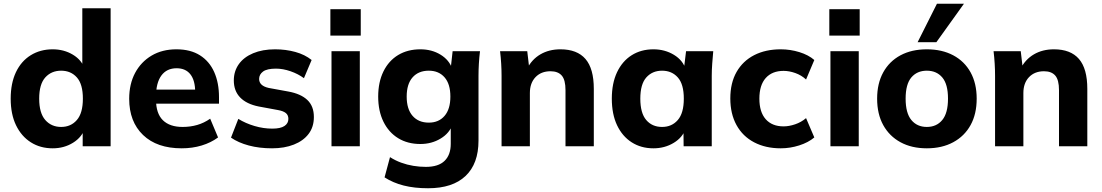

<svg xmlns="http://www.w3.org/2000/svg" viewBox="-20 -780 5878 1024"><path d="M261 11Q195 11 144.5 -21Q94 -53 65.5 -112Q37 -171 37 -254Q37 -336 65 -395Q93 -454 144 -485.5Q195 -517 261 -517Q321 -517 368.5 -488.5Q416 -460 432 -412H419V-736H570V0H421V-99H434Q418 -49 370 -19Q322 11 261 11ZM306 -103Q358 -103 390 -140Q422 -177 422 -254Q422 -331 390 -367Q358 -403 306 -403Q254 -403 221.5 -367Q189 -331 189 -254Q189 -177 221.5 -140Q254 -103 306 -103Z M949 11Q817 11 743 -60Q669 -131 669 -253Q669 -332 700.5 -391Q732 -450 788.5 -483.5Q845 -517 921 -517Q996 -517 1046.5 -485Q1097 -453 1122.5 -395.5Q1148 -338 1148 -262V-227H793V-302H1038L1021 -288Q1021 -351 995.5 -383.5Q970 -416 922 -416Q869 -416 840.5 -377Q812 -338 812 -265V-249Q812 -175 848.5 -139Q885 -103 954 -103Q995 -103 1031.5 -113.5Q1068 -124 1101 -147L1143 -47Q1105 -19 1055.5 -4Q1006 11 949 11Z M1431 11Q1363 11 1307 -4Q1251 -19 1212 -46L1251 -146Q1290 -122 1337.5 -108Q1385 -94 1432 -94Q1476 -94 1497 -108Q1518 -122 1518 -146Q1518 -166 1504.5 -177Q1491 -188 1463 -193L1360 -212Q1295 -225 1261 -260Q1227 -295 1227 -351Q1227 -400 1253.5 -437.5Q1280 -475 1330 -496Q1380 -517 1447 -517Q1504 -517 1555 -503Q1606 -489 1642 -460L1601 -363Q1570 -386 1529.5 -400Q1489 -414 1452 -414Q1404 -414 1383 -398.5Q1362 -383 1362 -359Q1362 -341 1374.5 -329Q1387 -317 1413 -311L1517 -292Q1584 -280 1619 -247Q1654 -214 1654 -156Q1654 -103 1626 -66Q1598 -29 1547.5 -9Q1497 11 1431 11Z M1748 0V-507H1899V0ZM1742 -590V-731H1904V-590Z M2263 224Q2190 224 2133 209.5Q2076 195 2031 166L2060 58Q2088 76 2119.5 87.5Q2151 99 2184.5 104.5Q2218 110 2251 110Q2318 110 2351 78Q2384 46 2384 -13V-118H2394Q2378 -70 2330 -41Q2282 -12 2222 -12Q2154 -12 2103.5 -43Q2053 -74 2025 -131Q1997 -188 1997 -265Q1997 -342 2025 -399Q2053 -456 2103.5 -486.5Q2154 -517 2222 -517Q2283 -517 2329.5 -488.5Q2376 -460 2392 -413L2384 -417L2394 -507H2540Q2536 -474 2534 -440.5Q2532 -407 2532 -375V-30Q2532 93 2463 158.5Q2394 224 2263 224ZM2267 -126Q2320 -126 2351 -162Q2382 -198 2382 -265Q2382 -332 2351 -367.5Q2320 -403 2267 -403Q2212 -403 2180.5 -367.5Q2149 -332 2149 -265Q2149 -198 2180.5 -162Q2212 -126 2267 -126Z M2655 0V-375Q2655 -407 2653 -440.5Q2651 -474 2647 -507H2792L2803 -413H2791Q2816 -463 2862 -490Q2908 -517 2969 -517Q3058 -517 3102.5 -465.5Q3147 -414 3147 -306V0H2996V-299Q2996 -354 2976 -377Q2956 -400 2916 -400Q2866 -400 2836 -368.5Q2806 -337 2806 -284V0Z M3465 11Q3399 11 3349 -21Q3299 -53 3271 -112Q3243 -171 3243 -254Q3243 -336 3271 -395Q3299 -454 3349 -485.5Q3399 -517 3465 -517Q3526 -517 3574.5 -487.5Q3623 -458 3638 -408H3627L3639 -507H3784Q3781 -474 3778.5 -440.5Q3776 -407 3776 -375V0H3626L3625 -95H3637Q3621 -47 3573 -18Q3525 11 3465 11ZM3511 -103Q3563 -103 3595 -140Q3627 -177 3627 -254Q3627 -331 3595 -367Q3563 -403 3511 -403Q3459 -403 3427 -367Q3395 -331 3395 -254Q3395 -177 3426.5 -140Q3458 -103 3511 -103Z M4144 11Q4063 11 4002 -21Q3941 -53 3908 -113Q3875 -173 3875 -255Q3875 -338 3908.5 -396.5Q3942 -455 4002.5 -486Q4063 -517 4144 -517Q4195 -517 4243.5 -502Q4292 -487 4323 -460L4279 -356Q4254 -379 4221.5 -390.5Q4189 -402 4159 -402Q4098 -402 4064 -364Q4030 -326 4030 -254Q4030 -182 4064 -144Q4098 -106 4159 -106Q4188 -106 4220.5 -117Q4253 -128 4279 -150L4323 -47Q4291 -20 4242.5 -4.5Q4194 11 4144 11Z M4409 0V-507H4560V0ZM4403 -590V-731H4565V-590Z M4923 11Q4842 11 4782.5 -21.5Q4723 -54 4690.5 -113Q4658 -172 4658 -254Q4658 -335 4690.5 -394Q4723 -453 4782.5 -485Q4842 -517 4923 -517Q5004 -517 5064 -485Q5124 -453 5156.5 -394Q5189 -335 5189 -254Q5189 -172 5156.5 -113Q5124 -54 5064 -21.5Q5004 11 4923 11ZM4923 -103Q4975 -103 5005.5 -140Q5036 -177 5036 -254Q5036 -331 5005.5 -367Q4975 -403 4923 -403Q4871 -403 4840.5 -367Q4810 -331 4810 -254Q4810 -177 4840.5 -140Q4871 -103 4923 -103ZM4874 -555 4977 -760H5121L4974 -555Z M5287 0V-375Q5287 -407 5285 -440.5Q5283 -474 5279 -507H5424L5435 -413H5423Q5448 -463 5494 -490Q5540 -517 5601 -517Q5690 -517 5734.5 -465.5Q5779 -414 5779 -306V0H5628V-299Q5628 -354 5608 -377Q5588 -400 5548 -400Q5498 -400 5468 -368.5Q5438 -337 5438 -284V0Z"/></svg>

Font: Mulish ExtraLight ExtraBold
Style: Regular
Weight: 800
Version: Version 3.603